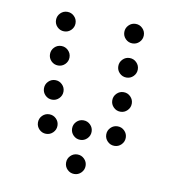

<svg xmlns="http://www.w3.org/2000/svg" viewBox="-73 -720 694 757"><g transform="rotate(10 273.5 -341.5)"><path d="M175.8 -615.2Q175.8 -599.1 164.3 -587.6Q152.8 -576.2 136.7 -576.2Q120.6 -576.2 109.1 -587.6Q97.7 -599.1 97.7 -615.2Q97.7 -631.3 109.1 -642.8Q120.6 -654.3 136.7 -654.3Q152.8 -654.3 164.3 -642.8Q175.8 -631.3 175.8 -615.2ZM449.2 -615.2Q449.2 -599.1 437.7 -587.6Q426.3 -576.2 410.2 -576.2Q394 -576.2 382.6 -587.6Q371.1 -599.1 371.1 -615.2Q371.1 -631.3 382.6 -642.8Q394 -654.3 410.2 -654.3Q426.3 -654.3 437.7 -642.8Q449.2 -631.3 449.2 -615.2ZM175.8 -478.5Q175.8 -462.4 164.3 -450.9Q152.8 -439.5 136.7 -439.5Q120.6 -439.5 109.1 -450.9Q97.7 -462.4 97.7 -478.5Q97.7 -494.6 109.1 -506.1Q120.6 -517.6 136.7 -517.6Q152.8 -517.6 164.3 -506.1Q175.8 -494.6 175.8 -478.5ZM449.2 -478.5Q449.2 -462.4 437.7 -450.9Q426.3 -439.5 410.2 -439.5Q394 -439.5 382.6 -450.9Q371.1 -462.4 371.1 -478.5Q371.1 -494.6 382.6 -506.1Q394 -517.6 410.2 -517.6Q426.3 -517.6 437.7 -506.1Q449.2 -494.6 449.2 -478.5ZM175.8 -341.8Q175.8 -325.7 164.3 -314.2Q152.8 -302.7 136.7 -302.7Q120.6 -302.7 109.1 -314.2Q97.7 -325.7 97.7 -341.8Q97.7 -357.9 109.1 -369.4Q120.6 -380.9 136.7 -380.9Q152.8 -380.9 164.3 -369.4Q175.8 -357.9 175.8 -341.8ZM449.2 -341.8Q449.2 -325.7 437.7 -314.2Q426.3 -302.7 410.2 -302.7Q394 -302.7 382.6 -314.2Q371.1 -325.7 371.1 -341.8Q371.1 -357.9 382.6 -369.4Q394 -380.9 410.2 -380.9Q426.3 -380.9 437.7 -369.4Q449.2 -357.9 449.2 -341.8ZM175.8 -205.1Q175.8 -189 164.3 -177.5Q152.8 -166 136.7 -166Q120.6 -166 109.1 -177.5Q97.7 -189 97.7 -205.1Q97.7 -221.2 109.1 -232.7Q120.6 -244.1 136.7 -244.1Q152.8 -244.1 164.3 -232.7Q175.8 -221.2 175.8 -205.1ZM312.5 -205.1Q312.5 -189 301 -177.5Q289.6 -166 273.4 -166Q257.3 -166 245.8 -177.5Q234.4 -189 234.4 -205.1Q234.4 -221.2 245.8 -232.7Q257.3 -244.1 273.4 -244.1Q289.6 -244.1 301 -232.7Q312.5 -221.2 312.5 -205.1ZM449.2 -205.1Q449.2 -189 437.7 -177.5Q426.3 -166 410.2 -166Q394 -166 382.6 -177.5Q371.1 -189 371.1 -205.1Q371.1 -221.2 382.6 -232.7Q394 -244.1 410.2 -244.1Q426.3 -244.1 437.7 -232.7Q449.2 -221.2 449.2 -205.1ZM312.5 -68.4Q312.5 -52.2 301 -40.8Q289.6 -29.3 273.4 -29.3Q257.3 -29.3 245.8 -40.8Q234.4 -52.2 234.4 -68.4Q234.4 -84.5 245.8 -95.9Q257.3 -107.4 273.4 -107.4Q289.6 -107.4 301 -95.9Q312.5 -84.5 312.5 -68.4Z"/></g></svg>

Font: DatDot Light
Style: Regular
Weight: 300
Designer: GGBot
Version: 1.00